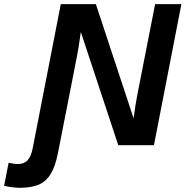

<svg xmlns="http://www.w3.org/2000/svg" viewBox="-145 -708 904 936"><path d="M431.6 0 249 -552.2Q243.7 -512.7 239 -483.4Q234.4 -454.1 230.5 -435.5L137.7 37.6Q125 101.6 102.8 138.9Q80.6 176.3 44.4 191.9Q8.3 207.5 -46.9 207.5Q-82 207.5 -125 197.8L-103 85.4Q-74.2 91.8 -58.6 91.8Q-27.3 91.8 -10.3 73Q6.8 54.2 14.2 15.6L151.4 -688H322.3L506.3 -130.9Q510.3 -164.1 515.4 -195.1Q520.5 -226.1 526.4 -255.9L611.3 -688H739.3L605.5 0Z"/></svg>

Font: Arimo
Style: Bold Italic
Weight: 700
Italic angle: -12°
Designer: Steve Matteson
Foundry: Monotype Imaging Inc.
Version: Version 1.33